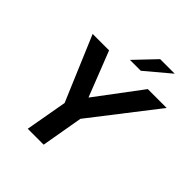

<svg xmlns="http://www.w3.org/2000/svg" viewBox="-254 -1131 1297 1297"><g transform="rotate(45 394.5 -482.5)"><path d="M377 0H225L278 -299L82 -763H239L366 -439L609 -763H789L429 -299ZM488 -817H384L525 -965H664Z"/></g></svg>

Font: Open Sauce One
Style: Bold Italic
Weight: 700
Italic angle: -10°
Designer: Alfredo Marco Pradil
Foundry: Creative Sauce Fz LLC
Version: Version 1.477